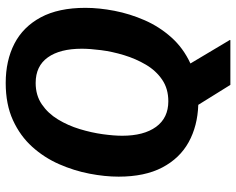

<svg xmlns="http://www.w3.org/2000/svg" viewBox="-98 -604 828 673"><g transform="rotate(-90 316.5 -268.0)"><path d="M355 125 285 12.5Q210.8 10 154.2 -21.2Q97.5 -52.5 65.4 -113.8Q33.3 -175 33.3 -266.7Q33.3 -315 43.8 -369.2Q54.2 -423.3 77.1 -475.4Q100 -527.5 137.9 -569.6Q175.8 -611.7 231.2 -637.1Q286.7 -662.5 361.7 -662.5Q440 -662.5 499.2 -632.1Q558.3 -601.7 591.7 -539.6Q625 -477.5 625 -383.3Q625 -335 614.6 -281.2Q604.2 -227.5 581.7 -175.8Q559.2 -124.2 521.7 -82.1Q484.2 -40 430 -15L512.5 123.3L511.7 125ZM297.5 -92.5Q341.7 -92.5 373.3 -114.2Q405 -135.8 425.8 -171.2Q446.7 -206.7 459.2 -247.9Q471.7 -289.2 476.7 -328.3Q481.7 -367.5 481.7 -395.8Q481.7 -472.5 451.2 -515Q420.8 -557.5 361.7 -557.5Q318.3 -557.5 286.7 -535.8Q255 -514.2 233.8 -479.2Q212.5 -444.2 200 -402.9Q187.5 -361.7 182.1 -322.5Q176.7 -283.3 176.7 -254.2Q176.7 -178.3 207.9 -135.4Q239.2 -92.5 297.5 -92.5Z"/></g></svg>

Font: Familjen Grotesk
Style: Bold Italic
Weight: 700
Italic angle: -9.46201°
Designer: Anders Wikstroem, Jonas Baeckman, Matilda Gysing, Kristian Moeller
Foundry: Familjen STHLM AB
Version: Version 2.002; ttfautohint (v1.8.4.7-5d5b)